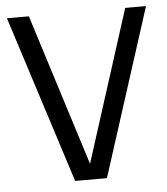

<svg xmlns="http://www.w3.org/2000/svg" viewBox="-47 -637 592 680"><g transform="rotate(-5 249.5 -297.5)"><path d="M193 0 2.5 -595H80.5L258.5 -31.5H243L423 -595H497L306 0Z"/></g></svg>

Font: Encode Sans SC Condensed
Style: Regular
Weight: 400
Width: 3
Designer: Multiple Designers
Foundry: Impallari Type
Version: Version 3.002